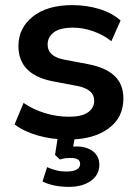

<svg xmlns="http://www.w3.org/2000/svg" viewBox="-20 -535 541 750"><path d="M248 10Q183 10 128.5 -5.5Q74 -21 37 -49L72 -133Q110 -107 156 -93Q202 -79 249 -79Q299 -79 323.5 -96Q348 -113 348 -142Q348 -186 283 -199L183 -218Q52 -245 52 -355Q52 -426 108.5 -470.5Q165 -515 262 -515Q318 -515 367.5 -500Q417 -485 451 -455L415 -374Q384 -399 344 -413Q304 -427 266 -427Q214 -427 190 -408.5Q166 -390 166 -361Q166 -316 226 -303L326 -284Q393 -271 427.5 -238.5Q462 -206 462 -150Q462 -75 403 -32.5Q344 10 248 10ZM249 195Q219 195 192.5 189.5Q166 184 146 174L164 118Q182 126 200 130.5Q218 135 238 135Q293 135 293 105Q293 82 256 82Q246 82 236.5 83Q227 84 214 88L195 70L209 -20H276L266 38Q272 37 277 37Q318 37 343 56Q368 75 368 109Q368 148 335 171.5Q302 195 249 195Z"/></svg>

Font: MulishBold
Style: Bold
Weight: 700
Designer: Vernon Adams
Foundry: Vernon Adams
Version: Version 3.602; ttfautohint (v1.8.3)